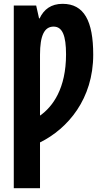

<svg xmlns="http://www.w3.org/2000/svg" viewBox="-20 -743 540 1003"><path d="M52 240H189V1C335 -71 467 -227 467 -457C467 -634 419 -723 307 -723C247 -723 209 -694 187 -647H184L169 -714H52ZM189 -139V-457C189 -558 212 -604 260 -604C306 -604 325 -557 325 -459C325 -281 256 -186 189 -139Z"/></svg>

Font: Noto Sans Mono ExtraCondensed ExtraBold
Style: Regular
Weight: 800
Width: 2
Designer: Monotype Design Team
Foundry: Monotype Imaging Inc.
Version: Version 2.014